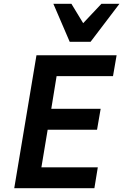

<svg xmlns="http://www.w3.org/2000/svg" viewBox="-20 -991 649 1011"><path d="M55 0H477L495 -110H198L231 -308H491L510 -418H250L278 -590H575L594 -700H172ZM347 -771H457L609 -971H514L418 -869L356 -971H261Z"/></svg>

Font: CommitMono
Style: Bold Italic
Weight: 700
Monospace: yes
Designer: Eigil Nikolajsen
Foundry: Eigil Nikolajsen
Version: Version 1.143